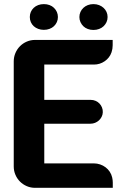

<svg xmlns="http://www.w3.org/2000/svg" viewBox="-20 -901 602 921"><path d="M521.5 0H148.4Q127 0 108.4 -8.1Q89.8 -16.1 75.9 -30Q62 -43.9 54 -62.5Q45.9 -81.1 45.9 -102.5V-606.9Q45.9 -627.9 54 -646.7Q62 -665.5 75.9 -679.4Q89.8 -693.4 108.4 -701.4Q127 -709.5 148.4 -709.5H520.5V-684.1Q520.5 -666.5 515.1 -650.4Q505.9 -623.5 482.4 -607.4Q459 -591.3 430.7 -591.3H192.4V-421.9H415.5Q427.7 -421.9 438.5 -417.2Q449.2 -412.6 457 -404.5Q464.8 -396.5 469.2 -385.5Q473.6 -374.5 473.1 -362.3Q472.7 -350.6 467.5 -340.6Q462.4 -330.6 454.3 -323.2Q446.3 -315.9 436 -311.8Q425.8 -307.6 414.1 -307.6H192.4V-117.2H430.7Q445.8 -117.2 460.2 -112.3Q474.6 -107.4 486.3 -98.6Q498 -89.8 506.3 -77.4Q514.6 -64.9 518.1 -49.8Q521 -37.1 521 -25.4V-1ZM123 -819.3Q123 -832.5 127.9 -843.8Q132.8 -855 141.8 -863.5Q150.9 -872.1 163.3 -876.7Q175.8 -881.3 190.4 -881.3Q205.1 -881.3 217.5 -876.7Q230 -872.1 238.8 -863.5Q247.6 -855 252.7 -843.8Q257.8 -832.5 257.8 -819.3Q257.8 -806.2 252.7 -794.9Q247.6 -783.7 238.8 -775.4Q230 -767.1 217.5 -762.5Q205.1 -757.8 190.4 -757.8Q175.8 -757.8 163.3 -762.5Q150.9 -767.1 141.8 -775.4Q132.8 -783.7 127.9 -794.9Q123 -806.2 123 -819.3ZM360.8 -819.3Q360.8 -832.5 366 -843.8Q371.1 -855 379.9 -863.3Q388.7 -871.6 401.1 -876.5Q413.6 -881.3 428.2 -881.3Q442.9 -881.3 455.3 -876.5Q467.8 -871.6 476.8 -863.3Q485.8 -855 491 -843.8Q496.1 -832.5 496.1 -819.3Q496.1 -806.2 491 -794.9Q485.8 -783.7 476.8 -775.1Q467.8 -766.6 455.3 -762Q442.9 -757.3 428.2 -757.3Q413.6 -757.3 401.1 -762Q388.7 -766.6 379.9 -775.1Q371.1 -783.7 366 -794.9Q360.8 -806.2 360.8 -819.3Z"/></svg>

Font: Millunium
Style: Bold
Weight: 700
Designer: kolcsarzsolt
Foundry: Kolcsar Szilard Zsolt
Version: Version 2.000980; 2016